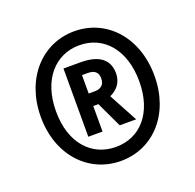

<svg xmlns="http://www.w3.org/2000/svg" viewBox="-99 -858 748 735"><g transform="rotate(-20 274.5 -490.0)"><path d="M275 -754C143 -754 43 -645 43 -489C43 -333 143 -226 275 -226C407 -226 506 -333 506 -489C506 -646 407 -754 275 -754ZM275 -283C176 -283 105 -360 105 -489C105 -618 176 -697 275 -697C374 -697 444 -618 444 -489C444 -360 374 -283 275 -283ZM371 -548C371 -604 333 -634 258 -634H188V-356H246V-460H267L316 -356H383L320 -473C348 -485 371 -510 371 -548ZM246 -586H270C296 -586 311 -575 311 -549C311 -522 294 -511 271 -511H246Z"/></g></svg>

Font: Fira Sans Condensed Medium
Style: Regular
Weight: 500
Width: 3
Designer: Carrois Corporate & Edenspiekermann AG
Foundry: Carrois Corporate GbR & Edenspiekermann AG
Version: Version 4.202;PS 004.202;hotconv 1.0.88;makeotf.lib2.5.64775